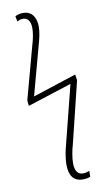

<svg xmlns="http://www.w3.org/2000/svg" viewBox="-105 -793 600 1075"><g transform="rotate(-10 195.0 -255.0)"><path d="M276 233C294 233 308 230 319 225V192C309 196 298 200 283 200C255 200 237 181 237 134C237 103 245 61 254 31L340 -320L335 -353L87 -272L161 -545C173 -586 181 -622 181 -652C181 -704 158 -743 107 -743C89 -743 74 -739 62 -732L68 -701C76 -707 89 -711 101 -711C126 -711 144 -693 144 -650C144 -622 137 -588 126 -552L46 -257L49 -225L300 -306L217 23C208 56 199 99 199 136C199 198 224 233 276 233Z"/></g></svg>

Font: Noto Sans Condensed ExtraLight
Style: Regular
Weight: 200
Width: 3
Designer: Monotype Design Team
Foundry: Monotype Imaging Inc.
Version: Version 2.013